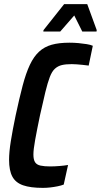

<svg xmlns="http://www.w3.org/2000/svg" viewBox="-20 -903 489 931"><path d="M188 8Q128 8 92 -4.5Q56 -17 40 -46.5Q24 -76 24 -128Q24 -166 32.5 -219Q41 -272 56 -344Q74 -428 90 -488.5Q106 -549 125 -589Q144 -629 169.5 -652.5Q195 -676 230.5 -686Q266 -696 317 -696Q339 -696 360.5 -694Q382 -692 400.5 -689Q419 -686 430 -681L410 -585Q395 -587 380.5 -588.5Q366 -590 352.5 -591Q339 -592 328 -592Q299 -592 280 -587.5Q261 -583 246.5 -570Q232 -557 221.5 -529.5Q211 -502 200 -457Q189 -412 174 -344Q159 -272 150.5 -225Q142 -178 142 -154Q142 -129 150 -116.5Q158 -104 176.5 -100Q195 -96 223 -96Q244 -96 268.5 -98Q293 -100 310 -103L289 -8Q276 -3 258.5 0.5Q241 4 223 6Q205 8 188 8ZM190 -750 191 -757 291 -883H403L449 -757L448 -750H379L340 -828L272 -750Z"/></svg>

Font: Saira Condensed SemiBold
Style: Italic
Weight: 600
Width: 3
Italic angle: -12°
Designer: Hector Gatti with collaboration of the Omnibus-Type team
Foundry: Omnibus-Type
Version: Version 1.101